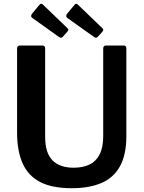

<svg xmlns="http://www.w3.org/2000/svg" viewBox="-20 -982 757 1012"><path d="M646 -265Q646 -166 612 -105Q578 -44 513.5 -17Q449 10 358 10Q254 10 191 -23Q128 -56 99 -121.5Q70 -187 70 -283V-724Q70 -742 84 -742H204Q218 -742 218 -726V-261Q218 -176 256.5 -137Q295 -98 369 -98Q416 -98 451 -114.5Q486 -131 505 -168Q524 -205 524 -264V-725Q524 -742 538 -742H633Q646 -742 646 -726V-265ZM188 -957Q197 -967 206 -958L336 -833Q345 -825 334 -814L312 -789Q307 -783 302 -783Q297 -783 288 -789L154 -885Q144 -891 144 -897.5Q144 -904 150 -911ZM373 -957Q381 -967 390 -958L520 -833Q529 -825 519 -814L496 -789Q491 -783 486 -783Q481 -783 473 -789L338 -885Q329 -891 329 -897.5Q329 -904 335 -911Z"/></svg>

Font: Libre Franklin SemiBold
Style: Regular
Weight: 600
Designer: Pablo Impallari, Rodrigo Fuenzalida, Nhung Nguyen
Foundry: Impallari Type
Version: Version 3.000